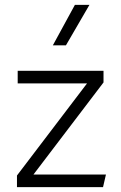

<svg xmlns="http://www.w3.org/2000/svg" viewBox="-20 -772 501 792"><path d="M50 0V-48L339 -428H53V-480H407V-432L118 -52H417L405 0ZM198 -585 289 -752H349L252 -585Z"/></svg>

Font: Geologica-Sharp
Style: Regular
Weight: 100
Designer: Sindre Bremnes, Frode Helland
Foundry: Monokrom Skriftforlag AS
Version: Version 1.010;gftools[0.9.28]